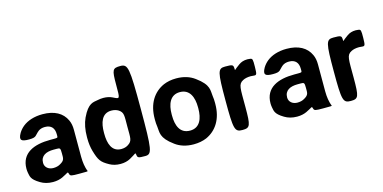

<svg xmlns="http://www.w3.org/2000/svg" viewBox="-73 -1140 3074 1541"><g transform="rotate(-15 1464.0 -370.0)"><path d="M482 -128V-352C482 -383 477 -410 466 -433C435 -501 368 -538 270 -538C201 -538 145 -519 106 -488C90 -475 75 -459 63 -439C31 -383 51 -370 115 -370C180 -370 170 -388 208 -418C221 -428 240 -434 262 -434C315 -434 340 -404 340 -353V-338C340 -324 337 -323 308 -323H277C143 -323 33 -279 33 -148C33 -137 34 -126 36 -115C43 -87 37 -60 110 -17C138 0 172 10 213 10C244 10 270 4 292 -6C348 -32 345 -44 352 -21C357 -1 367 0 432 0C496 0 503 0 503 -4C503 -8 496 -12 487 -62C484 -82 482 -103 482 -128ZM174 -159C174 -218 221 -240 282 -240H311C337 -240 340 -236 340 -195C340 -153 344 -136 303 -113C287 -103 267 -98 244 -98C205 -98 174 -122 174 -159Z M914 -28C917 -3 923 0 981 0C1038 0 1044 -34 1044 -375C1044 -716 1038 -750 974 -750C909 -750 903 -738 903 -615C903 -492 905 -495 850 -522C830 -532 805 -538 775 -538C759 -538 743 -536 729 -533C690 -525 649 -531 598 -423C578 -380 568 -328 568 -268V-258C568 -218 573 -182 582 -150C606 -69 619 -48 684 -12C709 2 738 10 774 10C806 10 833 3 855 -9C913 -40 910 -53 914 -28ZM903 -264C903 -170 909 -146 868 -120C853 -110 834 -104 810 -104C731 -104 709 -178 709 -258V-268C709 -348 731 -423 811 -423C835 -423 854 -417 869 -408C909 -382 903 -358 903 -264Z M1131 -269V-259C1131 -240 1132 -221 1135 -203C1142 -156 1125 -112 1230 -36C1269 -7 1319 10 1382 10C1422 10 1458 3 1489 -10C1576 -49 1632 -134 1632 -259V-269C1632 -288 1631 -307 1628 -325C1621 -372 1638 -416 1533 -492C1494 -521 1444 -538 1381 -538C1341 -538 1306 -531 1275 -518C1187 -479 1131 -394 1131 -269ZM1491 -269V-259C1491 -176 1464 -104 1382 -104C1298 -104 1272 -175 1272 -259V-269C1272 -351 1299 -424 1381 -424C1463 -424 1491 -352 1491 -269Z M1973 -538C1944 -538 1920 -530 1901 -516C1849 -481 1855 -468 1854 -497C1852 -525 1846 -528 1785 -528C1724 -528 1718 -504 1718 -264C1718 -24 1724 0 1789 0C1853 0 1859 -16 1859 -173C1859 -330 1853 -363 1898 -386C1915 -395 1937 -400 1964 -400C1972 -400 1981 -399 1990 -398C2013 -396 2015 -402 2016 -464C2017 -526 2015 -533 1996 -536C1988 -537 1980 -538 1973 -538Z M2510 -128V-352C2510 -383 2505 -410 2494 -433C2463 -501 2396 -538 2298 -538C2229 -538 2173 -519 2134 -488C2118 -475 2103 -459 2091 -439C2059 -383 2079 -370 2143 -370C2208 -370 2198 -388 2236 -418C2249 -428 2268 -434 2290 -434C2343 -434 2368 -404 2368 -353V-338C2368 -324 2365 -323 2336 -323H2305C2171 -323 2061 -279 2061 -148C2061 -137 2062 -126 2064 -115C2071 -87 2065 -60 2138 -17C2166 0 2200 10 2241 10C2272 10 2298 4 2320 -6C2376 -32 2373 -44 2380 -21C2385 -1 2395 0 2460 0C2524 0 2531 0 2531 -4C2531 -8 2524 -12 2515 -62C2512 -82 2510 -103 2510 -128ZM2202 -159C2202 -218 2249 -240 2310 -240H2339C2365 -240 2368 -236 2368 -195C2368 -153 2372 -136 2331 -113C2315 -103 2295 -98 2272 -98C2233 -98 2202 -122 2202 -159Z M2873 -538C2844 -538 2820 -530 2801 -516C2749 -481 2755 -468 2754 -497C2752 -525 2746 -528 2685 -528C2624 -528 2618 -504 2618 -264C2618 -24 2624 0 2689 0C2753 0 2759 -16 2759 -173C2759 -330 2753 -363 2798 -386C2815 -395 2837 -400 2864 -400C2872 -400 2881 -399 2890 -398C2913 -396 2915 -402 2916 -464C2917 -526 2915 -533 2896 -536C2888 -537 2880 -538 2873 -538Z"/></g></svg>

Font: Asimov Print
Style: A
Weight: 500
Designer: Google
Version: Version 2.000980: 2014